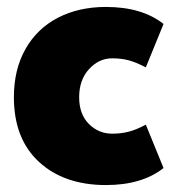

<svg xmlns="http://www.w3.org/2000/svg" viewBox="-20 -522 497 553"><path d="M285 -502Q207 -502 147 -471Q87 -440 53.5 -381Q20 -322 20 -242Q20 -122 92.5 -55.5Q165 11 285 11Q389 11 451 -38L400 -163Q372 -148 350 -142.5Q328 -137 303 -137Q264 -137 236 -165Q208 -193 208 -242Q208 -292 236.5 -323Q265 -354 303 -354Q329 -354 350 -348.5Q371 -343 400 -328L451 -453Q389 -502 285 -502Z"/></svg>

Font: Catamaran
Style: Regular
Weight: 900
Designer: Pria Ravichandran
Version: Version 1.001;PS 001.000;hotconv 1.0.70;makeotf.lib2.5.58329